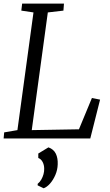

<svg xmlns="http://www.w3.org/2000/svg" viewBox="-21 -763 606 1058"><path d="M-1 0 2 -33.5 75 -46 163.5 -694.5 96.5 -704.5 101 -743H331.5L328.5 -704.5L242.5 -694.5L154 -46L414 -50.5L485.5 -223L530.5 -214L476.5 0ZM186.5 258.5V250Q198.5 240.5 206.5 226.5Q214.5 212.5 218.8 196.8Q223 181 222.5 166.5Q222.5 146 213.8 129.5Q205 113 190 107.5V83L246 49Q275 59.5 286.8 84.2Q298.5 109 297 143Q296 173.5 284 201.2Q272 229 254.8 248.5Q237.5 268 219.5 274.5Z"/></svg>

Font: Merriweather 28pt Light
Style: Italic
Weight: 300
Italic angle: -7.8°
Version: Version 2.101